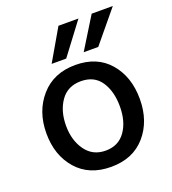

<svg xmlns="http://www.w3.org/2000/svg" viewBox="-133 -820 831 929"><g transform="rotate(-20 282.0 -355.5)"><path d="M420 -252Q420 -330 386 -380.5Q352 -431 283.5 -431Q215 -431 179 -379.5Q143 -328 143 -252.5Q143 -177 180 -125.5Q217 -74 283 -74Q349 -74 384.5 -124Q420 -174 420 -252ZM523 -253Q523 -139 458.5 -65Q394 9 281.5 9Q169 9 105 -64Q41 -137 41 -250Q41 -363 107 -438.5Q173 -514 285 -514Q397 -514 460 -440.5Q523 -367 523 -253ZM180 -558 274 -720H377L255 -558ZM345 -558 445 -720H554L420 -558Z"/></g></svg>

Font: Hind Medium
Style: Regular
Weight: 500
Designer: Manushi Parikh, Satya Rajpurohit
Foundry: Indian Type Foundry
Version: Version 1.201;PS 1.0;hotconv 1.0.78;makeotf.lib2.5.61930; tt